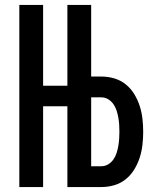

<svg xmlns="http://www.w3.org/2000/svg" viewBox="-20 -755 640 775"><path d="M58 0V-735H154V-409H300V-326H154V0ZM252 0V-735H348V-446H389Q416 -446 441.5 -438.5Q467 -431 487.5 -414.5Q508 -398 522 -375Q536 -352 544 -327Q552 -302 555 -275.5Q558 -249 558 -223Q558 -197 555 -170.5Q552 -144 544 -119Q536 -94 522 -71Q508 -48 487.5 -31.5Q467 -15 441.5 -7.5Q416 0 389 0ZM389 -84Q404 -84 416.5 -91.5Q429 -99 437.5 -111Q446 -123 450.5 -137Q455 -151 457.5 -165.5Q460 -180 461 -194.5Q462 -209 462 -223Q462 -238 461 -252.5Q460 -267 457.5 -281Q455 -295 450.5 -309Q446 -323 437.5 -335Q429 -347 416.5 -354.5Q404 -362 389 -362H348V-84Z"/></svg>

Font: Zed Mono Medium Extended
Style: Regular
Weight: 500
Width: 7
Monospace: yes
Designer: Belleve Invis
Foundry: Belleve Invis
Version: Version 1.0.0; ttfautohint (v1.8.4)